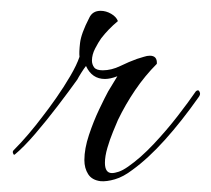

<svg xmlns="http://www.w3.org/2000/svg" viewBox="-20 -333 390 355"><path d="M166 2Q150 0 143 -11Q136 -22 136 -37Q136 -58 144.5 -83.5Q153 -109 163.5 -131Q174 -153 180 -164L197 -192Q184 -187 174 -187Q150 -187 139 -211Q135 -206 130 -198Q125 -190 123 -186Q108 -165 87 -137.5Q66 -110 45 -85.5Q24 -61 7 -47H6Q5 -47 4 -50Q3 -53 5 -55Q19 -69 33 -85.5Q47 -102 59 -118Q70 -132 84 -152Q98 -172 110 -192.5Q122 -213 127 -228Q126 -236 128 -253.5Q130 -271 145 -300Q151 -313 166 -313Q176 -313 185.5 -307.5Q195 -302 198 -294Q180 -279 167 -262Q162 -255 156 -243.5Q150 -232 150 -221Q150 -214 154 -208.5Q158 -203 170 -203Q186 -203 202.5 -211Q219 -219 233 -224Q240 -226 246 -228Q252 -230 257 -230Q271 -230 270 -215Q248 -193 230 -166.5Q212 -140 198 -111Q195 -104 189 -89.5Q183 -75 178.5 -59.5Q174 -44 174 -32Q174 -13 187 -13Q192 -13 199.5 -15.5Q207 -18 217 -25Q240 -41 264 -66.5Q288 -92 308.5 -118.5Q329 -145 342 -164Q344 -166 346 -166Q348 -166 349.5 -162Q351 -158 347 -153Q316 -109 285 -74.5Q254 -40 225 -19Q208 -6 192.5 -1.5Q177 3 166 2Z"/></svg>

Font: Grey Qo
Style: Regular
Weight: 400
Designer: Robert E. Leuschke
Foundry: Robert E. Leuschke
Version: Version 2.010